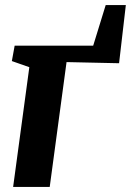

<svg xmlns="http://www.w3.org/2000/svg" viewBox="-20 -733 514 753"><path d="M394.5 -713H473.5L447 -485L241 -489.5L175 0H31.5L95 -469.5L26.5 -493.5L37.5 -554H345.5Z"/></svg>

Font: Merriweather 20pt ExtraBold
Style: Italic
Weight: 800
Italic angle: -7.8°
Version: Version 2.101